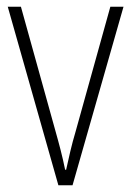

<svg xmlns="http://www.w3.org/2000/svg" viewBox="-20 -642 390 569"><path d="M153 -93H195L346 -622H307L204 -252C192 -212 184 -175 176 -139H173C165 -179 155 -216 144 -255L42 -622H3Z"/></svg>

Font: Noto Sans Kannada UI Condensed ExtraLight
Style: Regular
Weight: 200
Width: 3
Designer: Jelle Bosma - Monotype Design Team
Foundry: Monotype Imaging Inc.
Version: Version 2.005